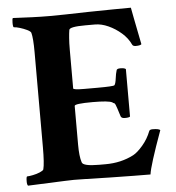

<svg xmlns="http://www.w3.org/2000/svg" viewBox="-49 -694 682 744"><g transform="rotate(-5 292.0 -322.0)"><path d="M30.3 3.9Q26.4 0 26.4 -12.7Q26.4 -32.2 30.3 -32.2Q38.1 -32.2 52.7 -35.2Q67.4 -38.1 80.1 -43.5Q92.8 -48.8 94.7 -53.7Q100.6 -76.2 100.6 -139.6V-508.8Q100.6 -563.5 94.7 -585Q92.8 -590.8 79.6 -597.2Q66.4 -603.5 51.8 -607.9Q37.1 -612.3 29.3 -612.3Q25.4 -612.3 25.4 -629.9Q25.4 -645.5 28.3 -648.4Q67.4 -646.5 103 -645Q138.7 -643.6 171.9 -643.6Q214.8 -643.6 323.2 -646.5Q377.9 -647.5 418.9 -647.9Q460 -648.4 487.3 -648.4Q488.3 -643.6 495.1 -607.4Q502 -571.3 515.6 -503.9Q510.7 -499 493.2 -499Q482.4 -499 479.5 -505.9Q467.8 -531.2 444.8 -551.3Q421.9 -571.3 395 -583.5Q368.2 -595.7 342.8 -595.7H305.7Q243.2 -595.7 242.2 -583Q240.2 -571.3 238.8 -552.2Q237.3 -533.2 237.3 -506.8V-356.4Q237.3 -350.6 279.3 -350.6H331.1Q392.6 -350.6 397.5 -354.5Q402.3 -359.4 405.3 -382.8Q407.2 -398.4 411.1 -411.1Q412.1 -418 425.8 -418Q442.4 -418 447.3 -413.1V-228.5Q443.4 -224.6 426.8 -224.6Q414.1 -224.6 411.1 -232.4Q399.4 -270.5 395.5 -279.3Q391.6 -286.1 390.1 -285.6Q388.7 -285.2 383.8 -289.1Q370.1 -296.9 307.6 -296.9Q237.3 -296.9 237.3 -288.1V-137.7Q237.3 -91.8 245.1 -68.4Q249 -52.7 311.5 -52.7H336.9Q397.5 -52.7 446.3 -78.1Q462.9 -86.9 483.9 -111.3Q504.9 -135.7 516.6 -166Q518.6 -171.9 530.3 -171.9Q553.7 -171.9 559.6 -166Q510.7 -31.2 506.8 2Q482.4 2 442.9 1.5Q403.3 1 348.6 0Q294.9 -1 251 -2.4Q207 -3.9 172.9 -2Z"/></g></svg>

Font: Crimson Text
Style: Bold
Weight: 700
Designer: Sebastian Kosch
Foundry: Sebastian Kosch
Version: Version 1.100